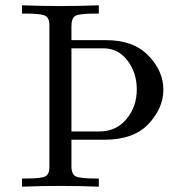

<svg xmlns="http://www.w3.org/2000/svg" viewBox="-20 -703 720 723"><path d="M63 0V-30.8H76.2Q133.3 -30.8 149.7 -38.3Q166 -45.9 166 -73.2V-608.9Q166 -636.7 148.9 -644.3Q131.8 -651.9 76.2 -651.9H63V-683.1Q134.8 -680.2 207 -680.2Q280.3 -680.2 352.1 -683.1V-651.9H339.8Q278.8 -651.9 263.9 -643.3Q249 -634.8 249 -604V-551.8H379.9Q482.9 -551.8 539.1 -493.4Q595.2 -435.1 595.2 -365.2Q595.2 -296.4 539.6 -236.6Q483.9 -176.8 372.1 -176.8H249V-77.1Q249 -46.4 265.6 -38.6Q282.2 -30.8 342.8 -30.8H352.1V0Q280.3 -2.9 207 -2.9Q134.8 -2.9 63 0ZM249 -208H354Q418 -208 456.5 -254.9Q495.1 -301.8 495.1 -366.2Q495.1 -429.2 460 -475.1Q424.8 -521 370.1 -521H249Z"/></svg>

Font: CMU Serif Upright Italic
Style: UprightItalic
Weight: 500
Version: Version 0.7.0